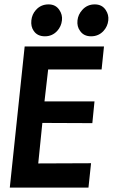

<svg xmlns="http://www.w3.org/2000/svg" viewBox="-20 -850 528 870"><path d="M181.6 -390.6H408.2L398.4 -292L171.9 -293L153.3 -109.4L392.6 -110.4L380.9 0H24.4L91.8 -639.6H451.2L440.4 -535.2H198.2ZM331.1 -757.8Q334 -784.2 352.5 -804.7Q375 -830.1 409.2 -830.1Q442.4 -830.1 459 -804.7Q473.6 -783.2 470.7 -757.8Q467.8 -730.5 449.2 -710Q426.8 -685.5 392.6 -685.5Q359.4 -685.5 342.8 -710Q328.1 -729.5 331.1 -757.8ZM122.1 -757.8Q125 -785.2 142.6 -804.7Q165 -830.1 200.2 -830.1Q232.4 -830.1 249 -804.7Q263.7 -783.2 260.7 -757.8Q257.8 -730.5 239.3 -710Q216.8 -685.5 183.6 -685.5Q149.4 -685.5 132.8 -710Q119.1 -729.5 122.1 -757.8Z"/></svg>

Font: Puritan
Style: BoldItalic
Weight: 700
Version: 2.1